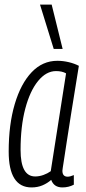

<svg xmlns="http://www.w3.org/2000/svg" viewBox="-20 -810 375 840"><path d="M253 10Q216 10 204 -23Q187 -8 165.5 1Q144 10 118 10Q18 10 18 -147Q18 -265 44.5 -354.5Q71 -444 118.5 -494Q166 -544 231 -544Q256 -544 281 -538Q306 -532 325 -522Q305 -399 292 -317.5Q279 -236 271.5 -186.5Q264 -137 260 -111Q256 -85 254.5 -75.5Q253 -66 253 -63Q253 -37 276 -37Q287 -37 303 -44V-2Q280 10 253 10ZM202 -61 269 -489Q252 -499 225 -499Q182 -499 146.5 -455.5Q111 -412 90.5 -334.5Q70 -257 70 -154Q70 -38 134 -38Q152 -38 170 -44.5Q188 -51 202 -61ZM215 -596 155 -790H206L254 -596Z"/></svg>

Font: Georama Condensed Light
Style: Italic
Weight: 300
Width: 3
Italic angle: -9°
Designer: Jean-Baptiste Levee
Foundry: Production Type
Version: Version 1.000